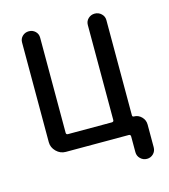

<svg xmlns="http://www.w3.org/2000/svg" viewBox="-98 -598 696 791"><g transform="rotate(-15 250.0 -203.0)"><path d="M116.2 0Q92.8 0 75.7 -17.1Q58.6 -34.2 58.6 -56.6V-482.4Q58.6 -498 69.8 -508.8Q81.1 -519.5 97.2 -519.5Q113.3 -519.5 124.5 -508.8Q135.7 -498 135.7 -482.4V-76.2Q135.7 -68.4 143.6 -68.4H330.1Q338.9 -68.4 338.9 -76.2V-481.4Q338.9 -498 350.6 -508.8Q362.3 -519.5 377.9 -519.5Q394.5 -519.5 406.2 -508.3Q418 -497.1 418 -481.4V-75.2Q418 -68.4 424.8 -68.4Q443.4 -68.4 457 -54.7Q470.7 -41 470.7 -21.5V75.2Q470.7 91.8 459.5 103Q448.2 114.3 432.1 114.3Q416 114.3 404.3 103Q392.6 91.8 392.6 75.2V8.8Q392.6 0 384.8 0Z"/></g></svg>

Font: Rounded Mgen+ 2m regular
Style: Regular
Weight: 400
Designer: [Source Han Sans]
Ryoko NISHIZUKA  (kana & ideographs); Paul D. Hunt (Latin, Greek & Cyrillic); Wenlong ZHANG  (bopomofo
Version: Version 1.059.20150602